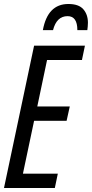

<svg xmlns="http://www.w3.org/2000/svg" viewBox="-20 -943 461 963"><path d="M246 -792Q264 -862 319 -862Q368 -862 368 -792H418Q419 -800 420 -809.5Q421 -819 421 -829Q421 -870 398 -896.5Q375 -923 323 -923Q219 -923 195 -792ZM255 0 270 -72H95L151 -337H314L330 -409H167L216 -642H391L406 -714H151L0 0Z"/></svg>

Font: Noto Sans Display Condensed
Style: Italic
Weight: 400
Width: 3
Designer: Monotype Design team
Foundry: Monotype Imaging Inc.
Version: 1.000